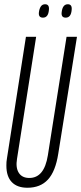

<svg xmlns="http://www.w3.org/2000/svg" viewBox="-20 -873 382 903"><path d="M109 10Q61 10 35.5 -16.5Q10 -43 10 -94Q10 -105 10.5 -111.5Q11 -118 13 -130L102 -700H150L60 -126Q53 -84 68.5 -60Q84 -36 118 -36Q188 -36 205 -142L293 -700H342L254 -150Q241 -67 205.5 -28.5Q170 10 109 10ZM289 -790Q267 -790 270 -815Q274 -853 299 -853Q320 -853 317 -826Q314 -790 289 -790ZM182 -790Q160 -790 163 -815Q165 -832 172 -842.5Q179 -853 192 -853Q213 -853 210 -826Q207 -790 182 -790Z"/></svg>

Font: Georama ExtraCondensed Light
Style: Italic
Weight: 300
Width: 2
Italic angle: -9°
Designer: Jean-Baptiste Levee
Foundry: Production Type
Version: Version 1.000